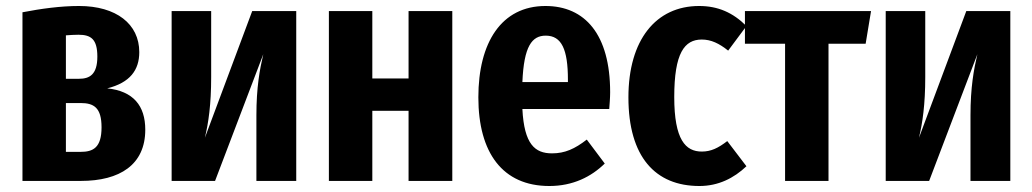

<svg xmlns="http://www.w3.org/2000/svg" viewBox="-20 -604 3447 641"><path d="M338 -309C414 -328 445 -370 445 -430C445 -524 368 -584 244 -584C182 -584 117 -575 55 -563V0H250C380 0 465 -54 465 -171C465 -251 425 -300 338 -309ZM242 -488C284 -488 305 -473 305 -415C305 -355 279 -341 244 -341H200V-486C215 -487 227 -488 242 -488ZM249 -97H200V-260H249C293 -260 319 -245 319 -179C319 -111 291 -97 249 -97Z M969 -567H822L664 -144C676 -194 685 -255 685 -347V-567H553V0H698L859 -423C847 -372 836 -312 836 -219V0H969Z M1344 0H1490V-567H1344V-342H1223V-567H1078V0H1223V-234H1344Z M2017 -296C2017 -489 1933 -584 1801 -584C1654 -584 1577 -462 1577 -279C1577 -94 1658 17 1814 17C1893 17 1954 -14 1999 -58L1939 -138C1899 -107 1866 -92 1823 -92C1766 -92 1730 -122 1724 -240H2014C2015 -255 2017 -277 2017 -296ZM1876 -330H1724C1729 -450 1756 -485 1802 -485C1855 -485 1876 -439 1876 -338Z M2314 -584C2170 -584 2078 -471 2078 -279C2078 -80 2168 17 2315 17C2378 17 2430 -9 2472 -49L2408 -133C2378 -110 2354 -98 2323 -98C2269 -98 2231 -137 2231 -280C2231 -427 2265 -472 2323 -472C2354 -472 2381 -459 2411 -435L2472 -517C2427 -562 2377 -584 2314 -584Z M2888 -567H2467V-458H2601V0H2746V-458H2870Z M3353 -567H3206L3048 -144C3060 -194 3069 -255 3069 -347V-567H2937V0H3082L3243 -423C3231 -372 3220 -312 3220 -219V0H3353Z"/></svg>

Font: Glow Sans TC Compressed
Style: Bold
Weight: 700
Width: 2
Designer: Ryoko NISHIZUKA (kana, bopomofo & ideographs); Paul D. Hunt (Latin, Greek & Cyrillic); Sandoll Communications, Soo-young
Version: Version 0.93